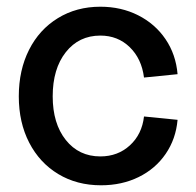

<svg xmlns="http://www.w3.org/2000/svg" viewBox="-20 -536 585 572"><path d="M36 -249Q36 -327 66.5 -387.5Q97 -448 152.5 -482Q208 -516 279 -516Q341 -516 391.5 -490.5Q442 -465 473 -419.5Q504 -374 509 -315L409 -305Q402 -361 366.5 -395.5Q331 -430 279 -430Q215 -430 176 -380.5Q137 -331 137 -249Q137 -168 176 -119Q215 -70 279 -70Q331 -70 367 -103Q403 -136 409 -189L509 -179Q504 -122 473.5 -77.5Q443 -33 393 -8.5Q343 16 281 16Q209 16 153.5 -17.5Q98 -51 67 -111Q36 -171 36 -249Z"/></svg>

Font: MedMera Sans Display
Style: Regular
Weight: 500
Designer: Kasper Nordkvist
Foundry: UNCUT.wtf
Version: Version 1.300